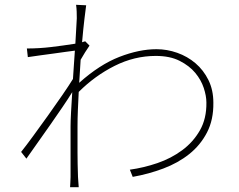

<svg xmlns="http://www.w3.org/2000/svg" viewBox="-20 -760 996 800"><path d="M353 -570Q344 -557 334.5 -542Q325 -527 316 -511L310 -415Q395 -491 477.5 -523Q560 -555 632 -555Q676 -555 718.5 -540Q761 -525 794.5 -496.5Q828 -468 848.5 -426.5Q869 -385 869 -332Q870 -261 842.5 -208Q815 -155 768.5 -118Q722 -81 661 -58Q600 -35 533 -23L521 -53Q579 -61 636 -80.5Q693 -100 739 -134Q785 -168 813 -217Q841 -266 840 -333Q840 -360 829 -393.5Q818 -427 793.5 -456.5Q769 -486 728.5 -506.5Q688 -527 629 -527Q540 -527 457.5 -485.5Q375 -444 308 -377Q306 -338 304.5 -301.5Q303 -265 303 -234Q303 -198 303 -172Q303 -146 303 -123Q303 -100 303.5 -76.5Q304 -53 305 -23Q306 -11 306.5 -1Q307 9 308 20H272Q272 15 273 2Q274 -11 274 -22V-234Q274 -254 276 -292Q278 -330 281 -376Q263 -347 239.5 -312.5Q216 -278 190.5 -241.5Q165 -205 139 -168.5Q113 -132 90 -99L68 -127Q88 -152 118 -193Q148 -234 179.5 -278Q211 -322 239.5 -363.5Q268 -405 284 -431Q286 -461 288 -491Q290 -521 292 -549Q277 -547 254 -544Q231 -541 204 -537Q177 -533 148.5 -529.5Q120 -526 96 -522L92 -558Q143 -558 193 -564Q243 -570 294 -578Q296 -620 298 -648Q300 -676 300 -684Q300 -697 299.5 -711.5Q299 -726 297 -740L339 -738Q337 -724 332 -682.5Q327 -641 322 -584Q327 -586 335 -588Z"/></svg>

Font: Kinto Sans Thin
Style: Regular
Weight: 100
Designer: Authors: Ryoko NISHIZUKA  (kana & ideographs); Paul D. Hunt (Latin, Greek & Cyrillic); Wenlong ZHANG  (bopomofo); Sandol
Foundry: Adobe Systems Incorporated, ookami Inc.
Version: Version 0.001